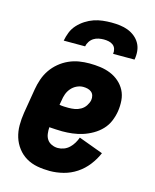

<svg xmlns="http://www.w3.org/2000/svg" viewBox="-113 -816 726 901"><g transform="rotate(15 250.0 -366.0)"><path d="M215 8Q184 8 154.5 2.5Q125 -3 100.5 -17.5Q76 -32 58.5 -55Q41 -78 32.5 -105.5Q24 -133 24 -163.5Q24 -194 29 -225L49 -345Q53 -369 61.5 -394Q70 -419 85 -441Q100 -463 121 -480.5Q142 -498 166.5 -509Q191 -520 216 -524Q241 -528 266 -528Q293 -528 319 -524.5Q345 -521 368.5 -511.5Q392 -502 411 -485.5Q430 -469 441.5 -447Q453 -425 455 -398.5Q457 -372 453 -346Q449 -321 439 -297Q429 -273 411 -254Q393 -235 369.5 -221.5Q346 -208 322 -200.5Q298 -193 273.5 -190Q249 -187 224 -187Q209 -187 193 -188Q177 -189 161 -190Q160 -174 162 -158.5Q164 -143 172 -131Q180 -119 194.5 -112.5Q209 -106 224 -106Q239 -106 253.5 -111.5Q268 -117 279.5 -128Q291 -139 299 -152.5Q307 -166 312 -180L431 -136Q418 -105 396 -76.5Q374 -48 344.5 -28.5Q315 -9 281.5 -0.5Q248 8 215 8ZM224 -301Q239 -301 254 -303.5Q269 -306 283 -314Q297 -322 306 -335.5Q315 -349 318 -363Q320 -375 317 -385.5Q314 -396 306 -402.5Q298 -409 287.5 -411.5Q277 -414 266 -414Q250 -414 234.5 -406.5Q219 -399 208 -386Q197 -373 191.5 -357.5Q186 -342 184 -326L180 -304Q191 -302 202 -301.5Q213 -301 224 -301ZM121 -600Q125 -621 133 -641.5Q141 -662 156.5 -679Q172 -696 191.5 -708.5Q211 -721 231.5 -728Q252 -735 273.5 -737.5Q295 -740 316 -740Q337 -740 357.5 -737.5Q378 -735 396.5 -728Q415 -721 430.5 -708.5Q446 -696 455.5 -679Q465 -662 467 -641.5Q469 -621 465 -600H361Q363 -612 359.5 -623.5Q356 -635 347 -642Q338 -649 326 -651.5Q314 -654 302 -654Q290 -654 277 -651.5Q264 -649 253 -642Q242 -635 234.5 -623.5Q227 -612 225 -600Z"/></g></svg>

Font: Iosevka Term Curly Heavy
Style: Italic
Weight: 900
Italic angle: -9°
Designer: Belleve Invis
Foundry: Belleve Invis
Version: Version 32.3.0